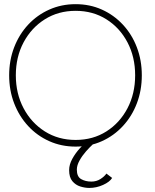

<svg xmlns="http://www.w3.org/2000/svg" viewBox="-20 -692 746 922"><path d="M56 -330.5Q56 -242.5 93.2 -172.2Q130.5 -102 195.2 -61Q260 -20 343 -20Q426.5 -20 491 -61Q555.5 -102 592.2 -172.2Q629 -242.5 629 -330.5Q629 -418.5 592.2 -488.5Q555.5 -558.5 491 -599.2Q426.5 -640 343 -640Q260 -640 195.2 -599.2Q130.5 -558.5 93.2 -488.5Q56 -418.5 56 -330.5ZM24 -330.5Q24 -402.5 48 -464.8Q72 -527 115.2 -573.5Q158.5 -620 216.8 -646Q275 -672 343 -672Q411.5 -672 469.2 -646Q527 -620 570.2 -573.5Q613.5 -527 637.2 -464.8Q661 -402.5 661 -330.5Q661 -258 637.2 -195.8Q613.5 -133.5 570.2 -86.8Q527 -40 469.2 -14Q411.5 12 343 12Q275 12 216.8 -14Q158.5 -40 115.2 -86.8Q72 -133.5 48 -195.8Q24 -258 24 -330.5ZM409 210.5Q388 210.5 365.5 203.5Q343 196.5 327.5 178Q312 159.5 312 125Q312 98.5 327 71Q342 43.5 363.8 19.8Q385.5 -4 405.5 -20L427 0Q411 14.5 392.8 35.2Q374.5 56 361.8 79Q349 102 349 122.5Q349 156.5 369.8 168.2Q390.5 180 418.5 180Q443 180 462.2 167.8Q481.5 155.5 491 141.5L518.5 162.5Q507 181.5 475 196Q443 210.5 409 210.5Z"/></svg>

Font: League Spartan Thin Thin
Style: Regular
Weight: 250
Version: Version 2.002